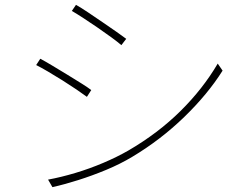

<svg xmlns="http://www.w3.org/2000/svg" viewBox="-20 -765 1040 791"><path d="M293 -745Q313 -734 342 -714.5Q371 -695 402.5 -673.5Q434 -652 460.5 -633.5Q487 -615 500 -605L480 -579Q465 -592 439 -611Q413 -630 382.5 -651Q352 -672 323.5 -690.5Q295 -709 276 -720ZM178 -25Q232 -35 290.5 -52.5Q349 -70 405.5 -94Q462 -118 509 -145Q631 -216 723.5 -307.5Q816 -399 877 -503L897 -474Q836 -377 739 -283Q642 -189 525 -119Q475 -89 417 -65Q359 -41 302 -23Q245 -5 196 6ZM146 -523Q165 -513 195 -495Q225 -477 257 -457.5Q289 -438 316 -421Q343 -404 356 -394L338 -366Q322 -378 295.5 -396Q269 -414 238 -433.5Q207 -453 178 -470Q149 -487 129 -497Z"/></svg>

Font: Source Han Sans SC ExtraLight
Style: Regular
Weight: 250
Designer: Ryoko NISHIZUKA 西塚涼子 (kana, bopomofo & ideographs); Paul D. Hunt (Latin, Greek & Cyrillic); Sandoll Communications 산돌커뮤니
Foundry: Adobe
Version: Version 2.004;hotconv 1.0.118;makeotfexe 2.5.65603